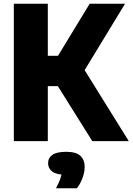

<svg xmlns="http://www.w3.org/2000/svg" viewBox="-20 -760 714 1034"><path d="M477 0 241.5 -376 463 -740H653.5L419.5 -355.5L422 -404.5L673.5 0ZM54.5 0V-740H237.5V0ZM212.5 -296V-459.5H309.5V-296ZM281.5 254Q300 219 307.2 195.2Q314.5 171.5 314.5 145.5L350.5 181.5H337.5Q285.5 181.5 262.2 164.5Q239 147.5 239 119Q239 90 262.5 73.8Q286 57.5 337 57.5Q389 57.5 412.5 78.8Q436 100 436 139Q436 167.5 424 199.2Q412 231 394 254Z"/></svg>

Font: Encode Sans SC SemiCondensed ExtraBold
Style: Regular
Weight: 800
Width: 4
Designer: Multiple Designers
Foundry: Impallari Type
Version: Version 3.002